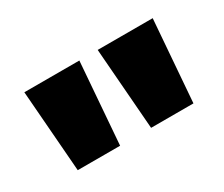

<svg xmlns="http://www.w3.org/2000/svg" viewBox="-59 -848 613 526"><g transform="rotate(-30 248.0 -585.0)"><path d="M219 -714H45L65 -456H199ZM451 -714H277L297 -456H431Z"/></g></svg>

Font: Noto Sans Condensed Black
Style: Regular
Weight: 900
Width: 3
Designer: Monotype Design Team
Foundry: Monotype Imaging Inc.
Version: Version 2.013